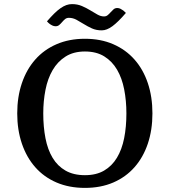

<svg xmlns="http://www.w3.org/2000/svg" viewBox="-20 -897 827 936"><path d="M190.9 -344.2Q190.9 -278.3 201.7 -222.9Q212.4 -167.5 236.6 -127.4Q260.7 -87.4 299.6 -65.2Q338.4 -43 394 -43Q449.2 -43 487.5 -65.4Q525.9 -87.9 550 -127.9Q574.2 -168 585.2 -223.1Q596.2 -278.3 596.2 -344.2Q596.2 -406.2 585.4 -461.2Q574.7 -516.1 550.8 -557.1Q526.9 -598.1 488.3 -622.1Q449.7 -646 394 -646Q338.4 -646 299.6 -621.3Q260.7 -596.7 236.6 -555.2Q212.4 -513.7 201.7 -459Q190.9 -404.3 190.9 -344.2ZM723.1 -344.2Q723.1 -263.7 700.7 -196.8Q678.2 -129.9 635.7 -81.8Q593.3 -33.7 532.2 -7.3Q471.2 19 394 19Q316.9 19 255.6 -7.3Q194.3 -33.7 151.9 -81.8Q109.4 -129.9 86.7 -196.8Q64 -263.7 64 -344.2Q64 -424.8 86.7 -491.7Q109.4 -558.6 151.9 -606.7Q194.3 -654.8 255.6 -681.4Q316.9 -708 394 -708Q471.2 -708 532.2 -681.4Q593.3 -654.8 635.7 -606.7Q678.2 -558.6 700.7 -491.7Q723.1 -424.8 723.1 -344.2ZM486.8 -816.9Q497.6 -816.9 505.1 -823.2Q512.7 -829.6 519.5 -837.4Q526.4 -845.2 533.7 -851.6Q541 -857.9 551.8 -857.9Q560.1 -857.9 567.6 -854Q575.2 -850.1 581.1 -845.7Q587.9 -840.3 593.8 -834Q555.7 -789.6 528.1 -769.3Q500.5 -749 476.1 -749Q449.2 -749 428.2 -758.5Q407.2 -768.1 388.9 -779.5Q370.6 -791 353 -800.5Q335.4 -810.1 315.9 -810.1Q304.7 -810.1 297.1 -803.7Q289.6 -797.4 283 -789.6Q276.4 -781.7 269 -775.4Q261.7 -769 251 -769Q242.7 -769 235.1 -772.7Q227.5 -776.4 221.7 -780.8Q214.8 -786.1 209 -793Q228 -814.9 244.1 -830.8Q260.3 -846.7 274.9 -856.9Q289.6 -867.2 303.2 -872.1Q316.9 -877 331.1 -877Q357.4 -877 379.2 -867.7Q400.9 -858.4 419.7 -846.9Q438.5 -835.4 454.8 -826.2Q471.2 -816.9 486.8 -816.9Z"/></svg>

Font: Artifika
Style: Medium
Weight: 500
Designer: Yulya Zhdanova | Cyreal.org
Foundry: Yulya Zhdanova | Cyreal
Version: Version 1.000